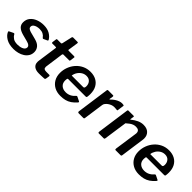

<svg xmlns="http://www.w3.org/2000/svg" viewBox="168 -1722 2744 2744"><g transform="rotate(45 1540.0 -350.0)"><path d="M231 10Q139 10 81.5 -24Q24 -58 4 -105Q-3 -119 9 -125L66 -153Q74 -157 80.5 -156Q87 -155 92 -146Q108 -116 139 -95.5Q170 -75 228 -75Q243 -75 265 -78Q287 -81 307.5 -89Q328 -97 342 -111.5Q356 -126 356 -149Q356 -167 340 -181Q324 -195 285 -205L186 -231Q120 -249 89 -279.5Q58 -310 58 -357Q58 -417 91.5 -457.5Q125 -498 179.5 -519Q234 -540 296 -540Q371 -540 420.5 -511Q470 -482 494 -440Q497 -435 496.5 -430Q496 -425 489 -421L433 -395Q426 -392 421.5 -394Q417 -396 409 -405Q394 -428 365 -443Q336 -458 293 -458Q267 -458 240.5 -451Q214 -444 196 -428.5Q178 -413 178 -388Q178 -372 189 -360.5Q200 -349 233 -338L347 -308Q414 -291 444 -254.5Q474 -218 474 -171Q474 -125 452.5 -91Q431 -57 396 -34.5Q361 -12 317.5 -1Q274 10 231 10Z M733 0Q672 0 638 -26.5Q604 -53 604 -103Q604 -110 604.5 -117Q605 -124 606 -131L648 -428Q649 -435 645 -437Q641 -439 635 -439H566Q554 -439 556 -458L565 -521Q567 -527 569.5 -528.5Q572 -530 579 -530H653Q658 -530 662 -534Q666 -538 667 -544L702 -698Q705 -710 719 -710H808Q814 -710 817 -705.5Q820 -701 818 -689L796 -541Q795 -536 798 -533.5Q801 -531 805 -531H915Q922 -531 927 -528Q932 -525 930 -518L921 -450Q920 -443 917 -441Q914 -439 905 -439H792Q780 -439 777 -425L740 -157Q739 -151 738.5 -146Q738 -141 738 -136Q738 -110 752 -101Q766 -92 795 -92H853Q860 -92 864 -86.5Q868 -81 867 -74L859 -22Q857 -6 843 -4Q828 -3 807.5 -2Q787 -1 767 -0.5Q747 0 733 0Z M1177 10Q1106 10 1053.5 -19Q1001 -48 971.5 -99.5Q942 -151 942 -219Q942 -281 963.5 -338.5Q985 -396 1025 -441.5Q1065 -487 1120 -513.5Q1175 -540 1242 -540Q1309 -540 1359 -513Q1409 -486 1436.5 -435.5Q1464 -385 1464 -312Q1464 -299 1463 -285Q1462 -271 1460 -256Q1459 -248 1454 -244Q1449 -240 1438 -240H1087Q1077 -240 1074 -228.5Q1071 -217 1071 -196Q1071 -141 1105.5 -111Q1140 -81 1194 -81Q1237 -81 1273 -98.5Q1309 -116 1341 -153Q1346 -158 1351 -157.5Q1356 -157 1362 -154L1419 -126Q1436 -119 1424 -104Q1387 -61 1349.5 -36Q1312 -11 1270 -0.5Q1228 10 1177 10ZM1321 -311Q1331 -311 1338 -319Q1345 -327 1345 -352Q1345 -396 1318.5 -427Q1292 -458 1242 -458Q1202 -458 1169 -437.5Q1136 -417 1114.5 -383.5Q1093 -350 1088 -311Z M1540 0Q1530 0 1525.5 -6.5Q1521 -13 1522 -22L1591 -517Q1593 -525 1595.5 -527.5Q1598 -530 1604 -530H1703Q1710 -530 1713.5 -526Q1717 -522 1716 -511L1708 -462Q1707 -453 1710.5 -452.5Q1714 -452 1720 -458Q1745 -484 1773 -502.5Q1801 -521 1828 -530.5Q1855 -540 1878 -540Q1898 -540 1908.5 -537Q1919 -534 1917 -526L1904 -432Q1903 -423 1901 -420.5Q1899 -418 1894 -419Q1878 -421 1861.5 -422Q1845 -423 1834 -423Q1813 -423 1789.5 -414.5Q1766 -406 1745 -391Q1724 -376 1710 -358Q1696 -340 1694 -322L1651 -16Q1649 -6 1645 -3Q1641 0 1629 0H1540Z M1946 0Q1937 0 1934.5 -6.5Q1932 -13 1933 -22L2002 -517Q2004 -525 2006.5 -527.5Q2009 -530 2015 -530H2121Q2126 -530 2128.5 -527.5Q2131 -525 2130 -518L2122 -465Q2121 -454 2132 -463Q2175 -498 2220 -519Q2265 -540 2313 -540Q2382 -540 2419.5 -503.5Q2457 -467 2457 -408Q2457 -402 2456.5 -395Q2456 -388 2455 -381L2404 -17Q2402 -7 2398 -3.5Q2394 0 2383 0H2287Q2278 0 2275.5 -6Q2273 -12 2274 -22L2323 -363Q2324 -369 2324.5 -374.5Q2325 -380 2325 -384Q2325 -414 2308 -429Q2291 -444 2256 -444Q2230 -444 2207.5 -436Q2185 -428 2162.5 -412Q2140 -396 2113 -372L2062 -16Q2060 -6 2055.5 -3Q2051 0 2039 0H1946Z M2764 10Q2693 10 2640.5 -19Q2588 -48 2558.5 -99.5Q2529 -151 2529 -219Q2529 -281 2550.5 -338.5Q2572 -396 2612 -441.5Q2652 -487 2707 -513.5Q2762 -540 2829 -540Q2896 -540 2946 -513Q2996 -486 3023.5 -435.5Q3051 -385 3051 -312Q3051 -299 3050 -285Q3049 -271 3047 -256Q3046 -248 3041 -244Q3036 -240 3025 -240H2674Q2664 -240 2661 -228.5Q2658 -217 2658 -196Q2658 -141 2692.5 -111Q2727 -81 2781 -81Q2824 -81 2860 -98.5Q2896 -116 2928 -153Q2933 -158 2938 -157.5Q2943 -157 2949 -154L3006 -126Q3023 -119 3011 -104Q2974 -61 2936.5 -36Q2899 -11 2857 -0.5Q2815 10 2764 10ZM2908 -311Q2918 -311 2925 -319Q2932 -327 2932 -352Q2932 -396 2905.5 -427Q2879 -458 2829 -458Q2789 -458 2756 -437.5Q2723 -417 2701.5 -383.5Q2680 -350 2675 -311Z"/></g></svg>

Font: Libre Franklin SemiBold
Style: Italic
Weight: 600
Italic angle: -8°
Designer: Pablo Impallari, Rodrigo Fuenzalida, Nhung Nguyen
Foundry: Impallari Type
Version: Version 3.000